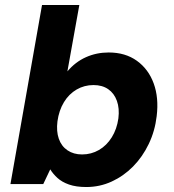

<svg xmlns="http://www.w3.org/2000/svg" viewBox="-20 -740 701 772"><path d="M327 12Q286 12 257.5 2Q229 -8 211 -24.5Q193 -41 182 -59L154 0H22L149 -720H299L251 -453Q283 -491 325.5 -510Q368 -529 417 -529Q484 -529 530.5 -495.5Q577 -462 598 -404.5Q619 -347 610 -273Q603 -213 578 -161Q553 -109 515 -70.5Q477 -32 429 -10Q381 12 327 12ZM310 -119Q347 -119 378 -137Q409 -155 429.5 -188Q450 -221 456 -264Q461 -304 450 -334.5Q439 -365 415 -381.5Q391 -398 356 -398Q319 -398 288 -380Q257 -362 237 -329Q217 -296 211 -252Q206 -212 216.5 -182Q227 -152 251.5 -135.5Q276 -119 310 -119Z"/></svg>

Font: DM Sans 11pt Black
Style: Italic
Weight: 900
Italic angle: -10°
Version: Version 4.004;gftools[0.9.30]